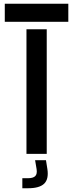

<svg xmlns="http://www.w3.org/2000/svg" viewBox="-20 -820 390 1023"><path d="M121 0V-664H229V0ZM5.5 -704V-800H344V-704ZM99 183V129.5H129.5Q156.5 129.5 167.8 118.2Q179 107 175 81L167 33.5H225L232.5 81Q240.5 134.5 215.2 158.8Q190 183 129.5 183Z"/></svg>

Font: Big Shoulders Stencil Display Thin
Style: Bold
Weight: 700
Version: Version 2.001